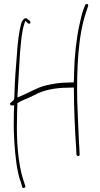

<svg xmlns="http://www.w3.org/2000/svg" viewBox="-20 -764 506 972"><path d="M34 -244C27 -239 32 -230 40 -230L52 -231L51 -219C50 -202 50 -183 50 -163C49 -121 50 -80 53 -38C58 32 66 103 83 152H84L92 182C94 187 97 189 102 187C109 184 109 184 108 177L98 147C72 67 63 -50 66 -157C66 -184 67 -211 68 -236V-241C77 -248 88 -253 99 -258C117 -265 137 -274 157 -284C199 -308 262 -320 322 -320L354 -321V-311C354 -219 360 -89 366 -6L367 18C369 23 372 26 376 26C381 26 384 22 383 19V18L382 -7C378 -67 374 -182 371 -252C368 -418 375 -585 417 -706L426 -733C426 -736 427 -737 426 -740C424 -747 413 -743 411 -739L401 -712C394 -693 389 -669 382 -638C367 -571 357 -481 355 -397C355 -384 355 -371 354 -357L353 -347L321 -346C282 -346 244 -339 210 -331C172 -322 133 -298 93 -281L68 -271L69 -287C73 -359 77 -423 81 -492C86 -545 89 -600 103 -643L108 -659L120 -647C122 -645 124 -644 129 -644C132 -644 134 -646 134 -651C134 -653 133 -656 132 -658L119 -667V-668C106 -681 91 -658 88 -648C77 -608 69 -548 66 -493C60 -427 55 -356 53 -286C53 -278 53 -267 51 -259ZM322 -330Z"/></svg>

Font: Stray Cat
Style: ExLtCn
Weight: 200
Version: Version 1.0